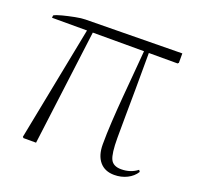

<svg xmlns="http://www.w3.org/2000/svg" viewBox="-100 -627 765 747"><g transform="rotate(20 282.5 -253.5)"><path d="M445 14Q406 14 384.5 -11.5Q363 -37 363 -83Q363 -125 366 -176.5Q369 -228 373.5 -282.5Q378 -337 382.5 -388Q387 -439 390 -478H178L117 0H65L61 -4L154 -478H9L10 -488Q20 -494 43.5 -500Q67 -506 92.5 -511Q118 -516 134 -516L533 -521V-482L529 -478H410Q410 -389 409.5 -326.5Q409 -264 408.5 -216.5Q408 -169 408 -126Q408 -61 419 -38.5Q430 -16 463 -16Q502 -16 530 -38L535 -31Q522 -10 498 2Q474 14 445 14Z"/></g></svg>

Font: Display Extralight
Style: Regular
Weight: 200
Designer: Latin by Veronika Burian and Jose Scaglione. Greek by Irene Vlachou. Cyrillic by Vera Evstafieva.
Foundry: TypeTogether
Version: Version 3.002